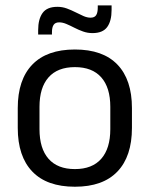

<svg xmlns="http://www.w3.org/2000/svg" viewBox="-20 -686 560 718"><path d="M260.1 12.3Q155.2 12.3 100.8 -44.5Q46.4 -101.2 46.4 -207.7V-281.9Q46.4 -388 100.9 -444.5Q155.3 -500.9 260.1 -500.9Q364.9 -500.9 419.1 -444.5Q473.4 -388 473.4 -281.9V-207.7Q473.4 -101.2 419.1 -44.5Q364.9 12.3 260.1 12.3ZM260.1 -53.7Q324.8 -53.7 358.6 -92.2Q392.5 -130.7 392.5 -203V-286.6Q392.5 -358.5 358.7 -396.7Q324.9 -435 260.1 -435Q195.3 -435 161.5 -396.7Q127.7 -358.5 127.7 -286.6V-203Q127.7 -130.7 161.5 -92.2Q195.3 -53.7 260.1 -53.7ZM325.7 -562.2Q307.6 -562.2 290.7 -568.2Q273.8 -574.2 258.1 -582.3Q242.4 -590.4 228.2 -596.4Q214 -602.4 201.3 -602.4Q186.9 -602.4 180.6 -593.2Q174.3 -584.1 174.3 -565.4V-556.9H122.7V-573.3Q122.7 -614.4 139.2 -637.4Q155.7 -660.5 194.7 -660.5Q213.1 -660.5 230 -654.3Q246.8 -648.1 262.3 -640.2Q277.8 -632.3 291.9 -626.1Q306 -619.9 318.6 -619.9Q333.5 -619.9 339.5 -629.2Q345.6 -638.5 345.6 -657.3V-665.7H397.3V-648.8Q397.3 -607.4 380.8 -584.8Q364.3 -562.2 325.7 -562.2Z"/></svg>

Font: Anek Odia Medium
Style: Regular
Weight: 500
Designer: Yesha Goshar & Mahesh Sahu (Odia), Yesha Goshar (Latin)
Foundry: Ek Type
Version: Version 1.003